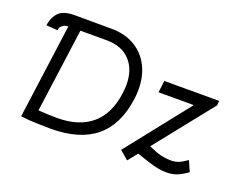

<svg xmlns="http://www.w3.org/2000/svg" viewBox="-110 -916 1507 1171"><g transform="rotate(20 643.0 -330.5)"><path d="M156 5 99 -1 182 -614Q157 -614 146 -602Q131 -595 127 -570L54 -575Q62 -634 100 -668Q135 -692 189 -692L447 -691Q529 -688 589.5 -651Q650 -614 683 -549Q716 -484 716 -399Q716 -366 712 -338Q689 -163 585 -77Q481 9 292 9Q259 9 218.5 7.5Q178 6 156 5ZM633 -346Q637 -384 637 -399Q637 -500 582.5 -557.5Q528 -615 430 -615H260L186 -71Q205 -69 242.5 -67.5Q280 -66 307 -66Q450 -66 532.5 -136.5Q615 -207 633 -346ZM1065 -425H836L846 -502H1202L1199 -472L901 -98L954 -76Q1001 -60 1049 -60Q1076 -60 1097.5 -68.5Q1119 -77 1152 -100L1182 -32Q1143 -4 1113 7Q1083 18 1048 18Q995 18 929 -4L848 -31L798 31L742 -17Z"/></g></svg>

Font: Bellota
Style: Bold Italic
Weight: 700
Italic angle: -7.5°
Designer: Kemie Guaida
Foundry: Kemie Guaida
Version: Version 4.001